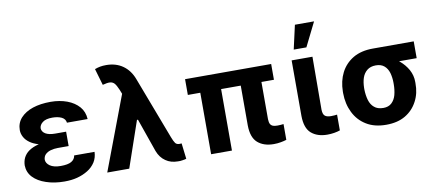

<svg xmlns="http://www.w3.org/2000/svg" viewBox="-70 -1056 3054 1335"><g transform="rotate(-10 1457.0 -388.5)"><path d="M253.4 -285.6H362.8V-228H285.6Q259.8 -228 235.4 -221.2Q212.4 -214.8 197.3 -199.7Q183.6 -185.5 182.6 -163.1Q183.6 -137.7 209.5 -119.6Q236.3 -101.1 284.7 -101.1Q336.4 -101.1 360.4 -115.2Q385.7 -129.9 389.2 -157.2H533.2Q531.7 -116.2 512.2 -85Q491.2 -52.7 458.5 -32.7Q424.8 -11.7 382.3 -0.5Q342.8 9.8 292.5 9.8Q220.7 9.8 163.6 -9.8Q106 -28.8 72.3 -64.5Q39.6 -99.6 38.6 -148.4Q39.6 -178.7 51.3 -202.6Q64.5 -228.5 89.4 -246.1Q116.2 -264.6 156.2 -275.4Q196.3 -285.6 253.4 -285.6ZM362.8 -329.6V-265.1H253.4Q200.2 -265.1 162.1 -275.9Q123 -287.1 98.1 -305.2Q72.3 -323.7 60.1 -347.2Q47.4 -371.1 47.4 -395.5Q47.4 -445.3 79.1 -481Q111.8 -516.6 166 -534.7Q220.2 -552.7 292 -552.7Q355 -552.7 408.2 -533.2Q460 -513.7 491.7 -477.5Q522.5 -441.9 525.4 -390.1H379.4Q376.5 -416.5 350.6 -429.7Q323.7 -442.4 284.7 -442.4Q239.3 -442.4 216.3 -424.8Q193.4 -407.2 192.4 -383.3Q193.4 -358.9 217.3 -344.2Q241.7 -329.6 285.6 -329.6Z M1092.8 8.8Q1043 8.8 1007.3 -16.1Q969.7 -41.5 951.7 -89.4L859.4 -353L799.8 -502L779.3 -553.2Q766.6 -583.5 754.4 -598.1Q741.7 -612.3 722.2 -613.8Q704.1 -615.2 670.4 -606L636.2 -723.1Q656.7 -730.5 674.8 -733.9Q693.4 -737.3 716.8 -737.3Q785.2 -737.3 834 -703.1Q883.3 -668.5 907.2 -604.5L1073.7 -166Q1085 -135.7 1095.2 -121.6Q1104.5 -108.9 1124.5 -108.9Q1129.4 -108.9 1132.3 -109.4Q1133.8 -109.4 1136.2 -109.4Q1138.7 -109.4 1139.6 -109.9L1152.8 1Q1142.6 4.4 1125.5 6.8Q1108.9 9.8 1092.8 8.8ZM750.5 0H595.2L811.5 -573.2L906.2 -324.7H862.3Z M1240.7 -545.4H1848.6V-434.1H1240.7ZM1328.6 -545.4H1475.6V0H1328.6ZM1614.3 -152.8V-545.4H1760.3V-170.9Q1761.2 -147.9 1767.1 -137.2Q1772.9 -126 1786.1 -120.6Q1796.9 -116.2 1818.4 -116.2Q1827.1 -116.2 1841.8 -117.2Q1846.2 -117.7 1852.8 -118.4Q1859.4 -119.1 1860.8 -119.1V-7.8Q1840.8 -1.5 1819.8 2Q1797.4 6.3 1770.5 6.3Q1699.7 6.3 1657.2 -30.8Q1615.2 -67.9 1614.3 -152.8Z M1993.2 -152.8V-545.4H2140.1L2138.2 -170.9Q2139.2 -138.2 2153.8 -127Q2168 -116.2 2195.8 -116.2Q2206.5 -116.2 2220.2 -117.2Q2224.1 -117.7 2230.5 -118.4Q2236.8 -119.1 2238.8 -119.1V-7.8Q2220.7 -1.5 2197.3 2.4Q2172.9 6.3 2148.9 6.3Q2078.1 6.3 2035.6 -30.8Q1994.1 -67.4 1993.2 -152.8ZM2109.9 -616.7H2020.5L2058.6 -785.6H2193.8Z M2306.2 -258.3V-270Q2307.1 -344.2 2336.4 -401.9Q2366.2 -460.4 2423.3 -494.6Q2480.5 -528.3 2563.5 -528.3Q2574.2 -522.5 2585.4 -505.9Q2593.8 -492.2 2612.8 -473.1Q2629.9 -456.1 2660.6 -446.3Q2698.7 -434.1 2734.4 -404.3Q2769.5 -374.5 2791.5 -335.4Q2814 -293.9 2813.5 -248.5V-238.8Q2814.5 -168.9 2784.7 -112.8Q2754.9 -55.7 2699.7 -22.9Q2644.5 9.8 2564.5 9.8Q2481 9.8 2424.3 -25.4Q2367.2 -60.1 2336.9 -121.6Q2306.6 -182.6 2306.2 -258.3ZM2456.1 -270V-258.3Q2457 -216.8 2466.8 -183.1Q2477.1 -148.4 2500.5 -129.4Q2523.9 -108.9 2564.5 -108.9Q2601.1 -108.9 2623 -129.4Q2645 -149.9 2654.3 -183.1Q2663.6 -219.2 2663.6 -258.3V-270Q2663.6 -305.2 2654.3 -339.4Q2644.5 -371.6 2623 -390.1Q2600.6 -409.7 2563.5 -409.7Q2524.9 -409.7 2501 -390.1Q2477.1 -370.6 2466.8 -339.4Q2457 -310.1 2456.1 -270ZM2563.5 -528.3H2852.1V-409.7H2563.5Z"/></g></svg>

Font: My Font
Style: Bold
Weight: 500
Designer: Rasmus Andersson
Foundry: rsms
Version: Version 0.001